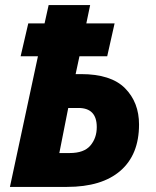

<svg xmlns="http://www.w3.org/2000/svg" viewBox="-20 -734 611 754"><path d="M19 0H243Q380 0 453 -63.5Q526 -127 526 -245Q526 -332 471 -387.5Q416 -443 298 -443H277L292 -513H401L430 -642H319L334 -714H171L155 -642H91L61 -513H129ZM213 -133 248 -310H288Q360 -310 360 -235Q360 -192 335 -162.5Q310 -133 254 -133Z"/></svg>

Font: Noto Sans Display Extra
Style: Italic
Weight: 800
Italic angle: -12°
Designer: Monotype Design Team
Foundry: Monotype Imaging Inc.
Version: Version 1.900